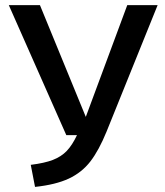

<svg xmlns="http://www.w3.org/2000/svg" viewBox="-20 -728 655 762"><path d="M403.1 -206.2Q372.8 -131.8 339 -87.7Q305.1 -43.6 253.1 -19.2Q201 5.1 119 13.8L102.1 -73.8Q156.4 -80.5 189.7 -93.3Q223.1 -106.2 244.9 -129Q266.7 -151.8 285.6 -191.8H243.1L14.9 -707.7H138.5L320.5 -264.1L485.1 -707.7H605.6Z"/></svg>

Font: Fira Code Fixed Medium
Style: Regular
Weight: 500
Monospace: yes
Designer: Carrois Corporate, Edenspiekermann AG, Nikita Prokopov
Foundry: Carrois Corporate, Edenspiekermann AG, Nikita Prokopov
Version: Version 5.002